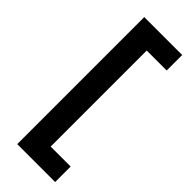

<svg xmlns="http://www.w3.org/2000/svg" viewBox="-283 -746 933 933"><g transform="rotate(45 183.5 -279.5)"><path d="M78.2 -716.5H338.8V-610H201.5V50H338.8V156.5H78.2Z"/></g></svg>

Font: TASA Orbiter VF Text
Style: Regular
Weight: 400
Designer: Weizhong Zhang
Foundry: 本地遙控
Version: Version 1.001;Glyphs 3.2 (3192)